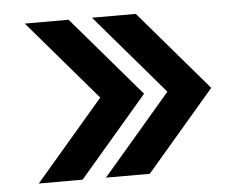

<svg xmlns="http://www.w3.org/2000/svg" viewBox="-42 -549 736 598"><g transform="rotate(-5 326.0 -250.0)"><path d="M403 -500H266L480 -250L266 0H403L617 -250ZM56 0H193L407 -250L193 -500H56L270 -250Z"/></g></svg>

Font: Fervojo
Style: Bold
Weight: 700
Designer: kohakuno
Version: ver.1.0